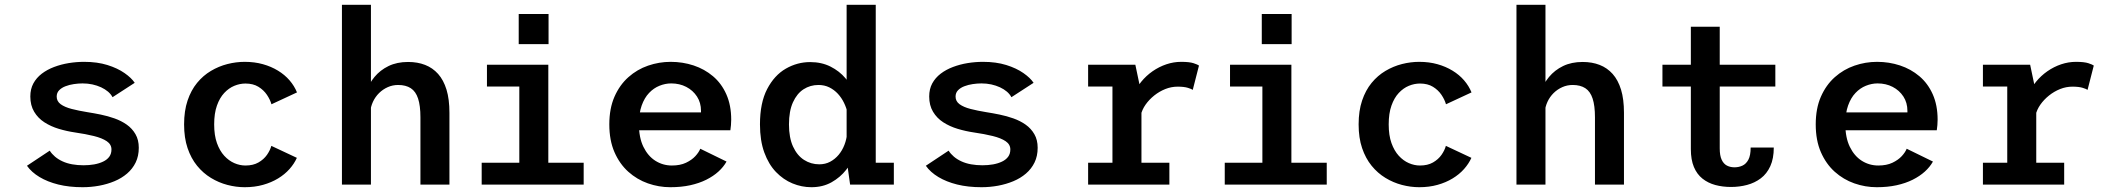

<svg xmlns="http://www.w3.org/2000/svg" viewBox="-20 -770 8823 801"><path d="M324.5 11Q268.5 11 223.2 -0.2Q178 -11.5 144.8 -31.5Q111.5 -51.5 92.5 -78.5L187.5 -141.5Q196 -128 209.5 -116.5Q223 -105 241 -96.8Q259 -88.5 281.2 -84.5Q303.5 -80.5 328.5 -80.5Q352 -80.5 373 -84.2Q394 -88 410.2 -95.8Q426.5 -103.5 435.8 -116Q445 -128.5 445 -146.5Q445 -167.5 425.5 -180.8Q406 -194 371.8 -202.5Q337.5 -211 292.5 -217.5Q258.5 -222.5 225.2 -232.5Q192 -242.5 165.2 -259.8Q138.5 -277 122.5 -303.8Q106.5 -330.5 106.5 -367.5Q106.5 -398.5 119.2 -422Q132 -445.5 154.2 -462.5Q176.5 -479.5 205.5 -490.5Q234.5 -501.5 266.8 -506.8Q299 -512 331 -512Q385.5 -512 428 -498.8Q470.5 -485.5 499.5 -465.2Q528.5 -445 542 -424.5L449.5 -364.5Q443 -377 430.8 -387.5Q418.5 -398 401.8 -405.8Q385 -413.5 365.5 -417.8Q346 -422 324.5 -422Q307 -422 288.2 -419.2Q269.5 -416.5 253.2 -410.2Q237 -404 226.8 -393.5Q216.5 -383 216.5 -367Q216.5 -347.5 233.2 -335.2Q250 -323 279 -315.5Q308 -308 345 -302Q371 -298 400.2 -292Q429.5 -286 457.8 -276Q486 -266 508.8 -250Q531.5 -234 545.2 -210.2Q559 -186.5 559 -153.5Q559 -119 546 -92.2Q533 -65.5 510.2 -46Q487.5 -26.5 457.5 -14Q427.5 -1.5 393.5 4.8Q359.5 11 324.5 11Z M1001 11Q965 11 928.8 1.5Q892.5 -8 860 -27.8Q827.5 -47.5 802.2 -78.5Q777 -109.5 762.5 -152.2Q748 -195 748 -251Q748 -307.5 762.5 -350.5Q777 -393.5 802.2 -424.2Q827.5 -455 860 -474.2Q892.5 -493.5 928.8 -502.8Q965 -512 1001 -512Q1042 -512 1076.8 -502.2Q1111.5 -492.5 1139.8 -475.2Q1168 -458 1188 -434.8Q1208 -411.5 1219 -384.5L1112.5 -335Q1107 -354.5 1093.5 -374.5Q1080 -394.5 1058 -408Q1036 -421.5 1004 -421.5Q980.5 -421.5 957.5 -412Q934.5 -402.5 915.5 -382.2Q896.5 -362 885 -329.5Q873.5 -297 873.5 -251Q873.5 -205.5 885 -173.2Q896.5 -141 915.5 -120.2Q934.5 -99.5 957.5 -89.5Q980.5 -79.5 1004 -79.5Q1036 -79.5 1058.2 -92.2Q1080.5 -105 1093.8 -124Q1107 -143 1112 -161.5L1218.5 -111.5Q1207.5 -87 1187.8 -64.8Q1168 -42.5 1140 -25.5Q1112 -8.5 1077.2 1.2Q1042.5 11 1001 11Z M1406.5 0V-750H1527.5V0ZM1734 0V-280.5Q1734 -329 1724.2 -358.8Q1714.5 -388.5 1693.8 -402Q1673 -415.5 1641 -415.5Q1618 -415.5 1597.8 -406.5Q1577.5 -397.5 1561.5 -381.8Q1545.5 -366 1536 -345.5Q1526.5 -325 1524.5 -302L1495 -314Q1495 -350 1506.8 -385Q1518.5 -420 1542.2 -448.8Q1566 -477.5 1601 -494.5Q1636 -511.5 1682.5 -511.5Q1722 -511.5 1753.5 -499.2Q1785 -487 1807.8 -461.5Q1830.5 -436 1842.8 -396Q1855 -356 1855 -299.5V0Z M1989.5 0V-91H2146.5V-409H2011.5V-500H2267.5V-91H2415V0ZM2144 -711.5H2268.5V-586H2144Z M2776.5 11Q2728.5 11 2683 -5Q2637.5 -21 2601.2 -53.5Q2565 -86 2543.5 -135.2Q2522 -184.5 2522 -251Q2522 -317.5 2543.5 -366.5Q2565 -415.5 2601.5 -448Q2638 -480.5 2683.8 -496.2Q2729.5 -512 2778 -512Q2828 -512 2873.5 -497Q2919 -482 2954.5 -452Q2990 -422 3010.2 -376.5Q3030.5 -331 3030.5 -270.5Q3030.5 -260.5 3029.5 -248Q3028.5 -235.5 3027 -226.5H2618.5V-301H2904.5Q2904.5 -303 2904.5 -304Q2904.5 -305 2904.5 -307.5Q2904.5 -341.5 2887.8 -367.2Q2871 -393 2843 -407.5Q2815 -422 2780 -422Q2755.5 -422 2731.2 -412.2Q2707 -402.5 2687.8 -382.2Q2668.5 -362 2657 -329.8Q2645.5 -297.5 2645.5 -252Q2645.5 -196 2664.2 -157.5Q2683 -119 2714.2 -99.2Q2745.5 -79.5 2783 -79.5Q2817.5 -79.5 2841.8 -91Q2866 -102.5 2880.8 -118.5Q2895.5 -134.5 2901.5 -149.5L3011 -96Q2998.5 -73.5 2977.2 -54.2Q2956 -35 2926.5 -20.2Q2897 -5.5 2859.5 2.8Q2822 11 2776.5 11Z M3365 11Q3324.5 11 3286.2 -4.8Q3248 -20.5 3217.2 -52.5Q3186.5 -84.5 3168.5 -134Q3150.5 -183.5 3150.5 -251Q3150.5 -341 3180.5 -398.5Q3210.5 -456 3258.2 -483.5Q3306 -511 3360 -511Q3407.5 -511 3444.8 -492.2Q3482 -473.5 3507.2 -443.5Q3532.5 -413.5 3546 -379.2Q3559.5 -345 3559.5 -313.5L3516 -298Q3511.5 -319.5 3501.2 -340.8Q3491 -362 3475.5 -378.8Q3460 -395.5 3439.8 -405.5Q3419.5 -415.5 3394.5 -415.5Q3360 -415.5 3332.2 -397.5Q3304.5 -379.5 3288 -343Q3271.5 -306.5 3271.5 -251Q3271.5 -195.5 3288.5 -158.5Q3305.5 -121.5 3334.2 -103Q3363 -84.5 3398 -84.5Q3423 -84.5 3443.2 -95.2Q3463.5 -106 3478.8 -124.2Q3494 -142.5 3503 -166Q3512 -189.5 3514 -214L3560.5 -198.5Q3560.5 -166.5 3548 -130.2Q3535.5 -94 3510.5 -62Q3485.5 -30 3449 -9.5Q3412.5 11 3365 11ZM3633.5 -750V-36.5L3579 -91H3709V0H3526.5L3512 -104V-750Z M4074.5 11Q4018.5 11 3973.2 -0.2Q3928 -11.5 3894.8 -31.5Q3861.5 -51.5 3842.5 -78.5L3937.5 -141.5Q3946 -128 3959.5 -116.5Q3973 -105 3991 -96.8Q4009 -88.5 4031.2 -84.5Q4053.5 -80.5 4078.5 -80.5Q4102 -80.5 4123 -84.2Q4144 -88 4160.2 -95.8Q4176.5 -103.5 4185.8 -116Q4195 -128.5 4195 -146.5Q4195 -167.5 4175.5 -180.8Q4156 -194 4121.8 -202.5Q4087.5 -211 4042.5 -217.5Q4008.5 -222.5 3975.2 -232.5Q3942 -242.5 3915.2 -259.8Q3888.5 -277 3872.5 -303.8Q3856.5 -330.5 3856.5 -367.5Q3856.5 -398.5 3869.2 -422Q3882 -445.5 3904.2 -462.5Q3926.5 -479.5 3955.5 -490.5Q3984.5 -501.5 4016.8 -506.8Q4049 -512 4081 -512Q4135.5 -512 4178 -498.8Q4220.5 -485.5 4249.5 -465.2Q4278.5 -445 4292 -424.5L4199.5 -364.5Q4193 -377 4180.8 -387.5Q4168.5 -398 4151.8 -405.8Q4135 -413.5 4115.5 -417.8Q4096 -422 4074.5 -422Q4057 -422 4038.2 -419.2Q4019.5 -416.5 4003.2 -410.2Q3987 -404 3976.8 -393.5Q3966.5 -383 3966.5 -367Q3966.5 -347.5 3983.2 -335.2Q4000 -323 4029 -315.5Q4058 -308 4095 -302Q4121 -298 4150.2 -292Q4179.5 -286 4207.8 -276Q4236 -266 4258.8 -250Q4281.5 -234 4295.2 -210.2Q4309 -186.5 4309 -153.5Q4309 -119 4296 -92.2Q4283 -65.5 4260.2 -46Q4237.5 -26.5 4207.5 -14Q4177.5 -1.5 4143.5 4.8Q4109.5 11 4074.5 11Z M4519.5 0V-91H4621V-409H4519.5V-500H4716.5L4742 -378.5V-91H4858.5V0ZM4739.5 -290 4696 -310Q4696.5 -343 4708.5 -373.2Q4720.5 -403.5 4741 -428.8Q4761.5 -454 4788.5 -472.8Q4815.5 -491.5 4846 -501.8Q4876.5 -512 4907.5 -512Q4942.5 -512 4959.8 -506.2Q4977 -500.5 4982 -496.5L4956 -395Q4952 -398.5 4936 -403.5Q4920 -408.5 4893 -408.5Q4866.5 -408.5 4841.5 -398.5Q4816.5 -388.5 4795.2 -371.5Q4774 -354.5 4759.2 -333.5Q4744.5 -312.5 4739.5 -290Z M5089.5 0V-91H5246.5V-409H5111.5V-500H5367.5V-91H5515V0ZM5244 -711.5H5368.5V-586H5244Z M5901 11Q5865 11 5828.8 1.5Q5792.5 -8 5760 -27.8Q5727.5 -47.5 5702.2 -78.5Q5677 -109.5 5662.5 -152.2Q5648 -195 5648 -251Q5648 -307.5 5662.5 -350.5Q5677 -393.5 5702.2 -424.2Q5727.5 -455 5760 -474.2Q5792.5 -493.5 5828.8 -502.8Q5865 -512 5901 -512Q5942 -512 5976.8 -502.2Q6011.5 -492.5 6039.8 -475.2Q6068 -458 6088 -434.8Q6108 -411.5 6119 -384.5L6012.5 -335Q6007 -354.5 5993.5 -374.5Q5980 -394.5 5958 -408Q5936 -421.5 5904 -421.5Q5880.5 -421.5 5857.5 -412Q5834.5 -402.5 5815.5 -382.2Q5796.5 -362 5785 -329.5Q5773.5 -297 5773.5 -251Q5773.5 -205.5 5785 -173.2Q5796.5 -141 5815.5 -120.2Q5834.5 -99.5 5857.5 -89.5Q5880.5 -79.5 5904 -79.5Q5936 -79.5 5958.2 -92.2Q5980.5 -105 5993.8 -124Q6007 -143 6012 -161.5L6118.5 -111.5Q6107.5 -87 6087.8 -64.8Q6068 -42.5 6040 -25.5Q6012 -8.5 5977.2 1.2Q5942.5 11 5901 11Z M6306.5 0V-750H6427.5V0ZM6634 0V-280.5Q6634 -329 6624.2 -358.8Q6614.5 -388.5 6593.8 -402Q6573 -415.5 6541 -415.5Q6518 -415.5 6497.8 -406.5Q6477.5 -397.5 6461.5 -381.8Q6445.5 -366 6436 -345.5Q6426.5 -325 6424.5 -302L6395 -314Q6395 -350 6406.8 -385Q6418.5 -420 6442.2 -448.8Q6466 -477.5 6501 -494.5Q6536 -511.5 6582.5 -511.5Q6622 -511.5 6653.5 -499.2Q6685 -487 6707.8 -461.5Q6730.5 -436 6742.8 -396Q6755 -356 6755 -299.5V0Z M7034 -148V-658.5H7154.5V-151Q7154.5 -121 7162.5 -103.8Q7170.5 -86.5 7184.5 -79.2Q7198.5 -72 7216 -72Q7234 -72 7249.2 -79Q7264.5 -86 7274 -103.8Q7283.5 -121.5 7283.5 -154.5H7380Q7380 -108.5 7365.5 -76.8Q7351 -45 7325.8 -26Q7300.5 -7 7268.5 1.5Q7236.5 10 7201.5 10Q7166.5 10 7136 1.8Q7105.5 -6.5 7082.5 -24.8Q7059.5 -43 7046.8 -73.2Q7034 -103.5 7034 -148ZM6915.5 -409V-500H7386.5V-409Z M7809.5 11Q7761.5 11 7716 -5Q7670.5 -21 7634.2 -53.5Q7598 -86 7576.5 -135.2Q7555 -184.5 7555 -251Q7555 -317.5 7576.5 -366.5Q7598 -415.5 7634.5 -448Q7671 -480.5 7716.8 -496.2Q7762.5 -512 7811 -512Q7861 -512 7906.5 -497Q7952 -482 7987.5 -452Q8023 -422 8043.2 -376.5Q8063.5 -331 8063.5 -270.5Q8063.5 -260.5 8062.5 -248Q8061.5 -235.5 8060 -226.5H7651.5V-301H7937.5Q7937.5 -303 7937.5 -304Q7937.5 -305 7937.5 -307.5Q7937.5 -341.5 7920.8 -367.2Q7904 -393 7876 -407.5Q7848 -422 7813 -422Q7788.5 -422 7764.2 -412.2Q7740 -402.5 7720.8 -382.2Q7701.5 -362 7690 -329.8Q7678.5 -297.5 7678.5 -252Q7678.5 -196 7697.2 -157.5Q7716 -119 7747.2 -99.2Q7778.5 -79.5 7816 -79.5Q7850.5 -79.5 7874.8 -91Q7899 -102.5 7913.8 -118.5Q7928.5 -134.5 7934.5 -149.5L8044 -96Q8031.5 -73.5 8010.2 -54.2Q7989 -35 7959.5 -20.2Q7930 -5.5 7892.5 2.8Q7855 11 7809.5 11Z M8252.5 0V-91H8354V-409H8252.5V-500H8449.5L8475 -378.5V-91H8591.5V0ZM8472.5 -290 8429 -310Q8429.5 -343 8441.5 -373.2Q8453.5 -403.5 8474 -428.8Q8494.5 -454 8521.5 -472.8Q8548.5 -491.5 8579 -501.8Q8609.5 -512 8640.5 -512Q8675.5 -512 8692.8 -506.2Q8710 -500.5 8715 -496.5L8689 -395Q8685 -398.5 8669 -403.5Q8653 -408.5 8626 -408.5Q8599.5 -408.5 8574.5 -398.5Q8549.5 -388.5 8528.2 -371.5Q8507 -354.5 8492.2 -333.5Q8477.5 -312.5 8472.5 -290Z"/></svg>

Font: Trispace Thin Medium
Style: Regular
Weight: 500
Version: Version 1.210